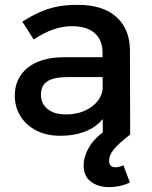

<svg xmlns="http://www.w3.org/2000/svg" viewBox="-20 -555 626 792"><path d="M259 -237Q203 -237 176 -220Q149 -203 149 -164Q149 -127 176.5 -105Q204 -83 252 -83Q295 -83 329 -98Q363 -113 383 -138.5Q403 -164 404 -196L426 -99Q401 -47 350 -21Q299 5 228 5Q171 5 129 -17Q87 -39 64 -76.5Q41 -114 41 -160Q41 -232 93.5 -275Q146 -318 242 -319H418V-237ZM403 -337Q403 -389 371 -418Q339 -447 276 -447Q238 -447 198.5 -433Q159 -419 119 -392L72 -466Q109 -489 142 -504Q175 -519 212.5 -527Q250 -535 301 -535Q404 -535 459.5 -485.5Q515 -436 516 -349L517 0H404ZM445 -36 517 0Q470 36 450 60.5Q430 85 430 107Q430 123 437.5 129Q445 135 456 135Q463 135 472 133Q481 131 489 127L516 198Q494 208 472.5 212.5Q451 217 431 217Q385 217 355 194.5Q325 172 325 127Q325 89 351 46.5Q377 4 445 -36Z"/></svg>

Font: Alexandria
Style: Regular
Weight: 400
Designer: Mohamed Gaber
Foundry: Kief Type Foundry
Version: Version 5.100